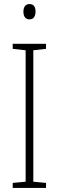

<svg xmlns="http://www.w3.org/2000/svg" viewBox="-20 -931 291 951"><path d="M126 -911C104 -911 96 -893 96 -873C96 -851 105 -835 126 -835C146 -835 156 -850 156 -874C156 -894 149 -911 126 -911ZM208 0V-25L145 -31V-682L208 -689V-714H43V-689L107 -682V-31L43 -25V0Z"/></svg>

Font: Noto Sans Tamil Condensed ExtraLight
Style: Regular
Weight: 200
Width: 3
Designer: Jelle Bosma - Monotype Design Team
Foundry: Monotype Imaging Inc.
Version: Version 2.004